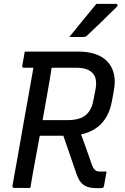

<svg xmlns="http://www.w3.org/2000/svg" viewBox="-20 -965 640 986"><path d="M383 -311Q401 -263 418 -215.5Q435 -168 452 -119Q460 -98 469 -91Q478 -84 494 -84Q500 -84 504.5 -84Q509 -84 513 -84H527Q524 -64 520.5 -46.5Q517 -29 514 -10Q514 -5 510 -2Q506 1 501 1Q496 1 489 1Q482 1 475 1Q447 1 427.5 -6Q408 -13 395 -29Q382 -45 373 -71Q354 -126 335.5 -180.5Q317 -235 298 -289ZM107 -700Q176 -700 245 -700Q314 -700 383 -700Q431 -700 469 -687.5Q507 -675 531.5 -649Q556 -623 565 -585Q574 -547 564 -496L555 -447Q547 -402 528.5 -368.5Q510 -335 481 -312.5Q452 -290 413.5 -279Q375 -268 327 -268Q287 -268 249 -268Q211 -268 173 -268L161 -262L177 -348Q214 -348 251.5 -348Q289 -348 326 -348Q366 -348 393.5 -358.5Q421 -369 437.5 -392.5Q454 -416 460 -452L470 -503Q476 -534 472 -556Q468 -578 453 -592Q441 -604 421.5 -610.5Q402 -617 373 -617Q328 -617 283 -617Q238 -617 193.5 -617Q149 -617 103 -617Q98 -617 96 -620Q94 -623 94 -628Q98 -646 101 -664Q104 -682 107 -700ZM136 0Q114 0 94.5 0Q75 0 53 0Q48 0 45.5 -3Q43 -6 44 -11Q59 -93 73 -173Q87 -253 101 -332.5Q115 -412 129.5 -492Q144 -572 158 -653H261L248 -635Q242 -594 235 -553.5Q228 -513 221 -473Q210 -411 199 -349.5Q188 -288 176.5 -226Q165 -164 153 -99Q148 -73 144 -48Q140 -23 136 0ZM475 -945Q499 -945 514 -945Q529 -945 542.5 -945Q556 -945 577 -945Q582 -945 583.5 -940Q585 -935 580 -930Q558 -909 541.5 -892.5Q525 -876 509.5 -861Q494 -846 475 -828Q456 -810 428 -783Q425 -780 420.5 -777.5Q416 -775 410 -775Q396 -775 383.5 -775Q371 -775 359 -775Q347 -775 336 -775Q360 -805 382.5 -832.5Q405 -860 427.5 -887.5Q450 -915 475 -945Z"/></svg>

Font: Rec Mono Linear
Style: Italic
Weight: 400
Italic angle: -10°
Monospace: yes
Version: Version 1.085; ttfautohint (v1.8.4.7-5d5b)